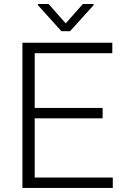

<svg xmlns="http://www.w3.org/2000/svg" viewBox="-20 -920 609 940"><path d="M482.4 -340.8H149.9V-50.8H532.2V0H89.8V-710.9H529.8V-659.7H149.9V-391.6H482.4ZM301.8 -805.7 385.7 -900.4H438V-894.5L322.8 -767.1H280.8L165.5 -895V-900.4H217.8Z"/></svg>

Font: Roboto-Light
Style: Regular
Weight: 300
Designer: Google
Version: Version 2.137; 2017